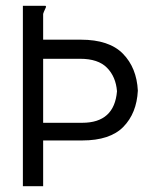

<svg xmlns="http://www.w3.org/2000/svg" viewBox="-20 -643 540 663"><path d="M59 -623H137Q139 -621 139 -620Q139 -618 135 -610Q131 -602 129 -595V-506H259Q357 -506 404.5 -457.5Q452 -409 456 -330Q452 -252 406 -205Q360 -158 264 -158H129V0H59ZM264 -219Q375 -219 384 -328Q380 -378 349.5 -409Q319 -440 257 -440H129V-219Z"/></svg>

Font: Vazir Code
Style: Code
Weight: 400
Foundry: DejaVu fonts team - Redesigned by Saber Rastikerdar
Version: Version 1.1.2